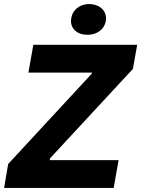

<svg xmlns="http://www.w3.org/2000/svg" viewBox="-35 -919 691 939"><path d="M-15 0H521L545 -136H208L210 -145L615 -582L636 -700H128L104 -564H415L414 -559L5 -117ZM385 -749C436 -746 477 -774 483 -820C488 -862 458 -895 409 -899C359 -902 319 -873 313 -827C307 -784 337 -752 385 -749Z"/></svg>

Font: Fixel Display 20240404
Style: Bold Italic
Weight: 700
Italic angle: -10°
Designer: AlfaBravo + MacPaw
Foundry: Kyrylo Tkachov, Marchela Mozhyna, Serhii Makarenko, Maria Weinstein, Zakhar Kryvoshyya
Version: Version 1.211;Glyphs 3.2 (3225)